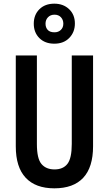

<svg xmlns="http://www.w3.org/2000/svg" viewBox="-20 -1109 593 1046"><path d="M487 -312Q487 -198 433.5 -140.5Q380 -83 276 -83Q174 -83 120 -140.5Q66 -198 66 -312V-807H181V-324Q181 -245 206 -215.5Q231 -186 277 -186Q324 -186 347.5 -216.5Q371 -247 371 -325V-807H487ZM276 -871Q225 -871 194.5 -901.5Q164 -932 164 -980Q164 -1028 194.5 -1058.5Q225 -1089 276 -1089Q325 -1089 356.5 -1059Q388 -1029 388 -981Q388 -934 357.5 -902.5Q327 -871 276 -871ZM277 -933Q298 -933 311.5 -946Q325 -959 325 -980Q325 -1001 312 -1015Q299 -1029 277 -1029Q255 -1029 241.5 -1015Q228 -1001 228 -980Q228 -959 240 -946Q252 -933 277 -933Z"/></svg>

Font: Noto Sans Kannada UI ExtraCondensed SemiBold
Style: Regular
Weight: 600
Width: 2
Designer: Jelle Bosma - Monotype Design Team
Foundry: Monotype Imaging Inc.
Version: Version 2.005; ttfautohint (v1.8.4.7-5d5b)